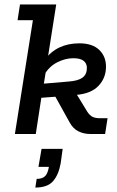

<svg xmlns="http://www.w3.org/2000/svg" viewBox="-20 -603 528 864"><path d="M141 0H47L128 -512H59L70 -583H233L190 -310L181 -333Q207 -370 246.5 -389Q286 -408 337 -408Q396 -408 426.5 -378.5Q457 -349 457 -303Q457 -252 423 -216.5Q389 -181 322 -176L269 -172L304 -213L373 -100Q384 -83 397 -77Q410 -71 429 -71H464L453 0H387Q357 0 333 -12Q309 -24 294 -51L214 -195L247 -169L166 -163ZM175 -212 158 -225 288 -236Q331 -239 351 -253.5Q371 -268 371 -297Q371 -318 356 -329.5Q341 -341 310 -341Q274 -341 237.5 -322.5Q201 -304 179 -266L189 -299ZM139 241 145 202Q170 202 182.5 190Q195 178 200 148H153L167 67H262L253 132Q244 183 219 212Q194 241 139 241Z"/></svg>

Font: Rokkitt Medium
Style: Italic
Weight: 500
Italic angle: -9°
Designer: Vernon Adams
Foundry: Vernon Adams
Version: Version 3.103